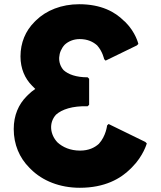

<svg xmlns="http://www.w3.org/2000/svg" viewBox="-20 -867 760 909"><path d="M359 -154C313 -154 277 -170 252 -193C217 -230 210 -285 245 -324C273 -349 322 -366 395 -364L402 -371V-494L395 -501C340 -501 303 -515 281 -535C250 -570 255 -621 286 -655C303 -671 328 -682 357 -682C395 -682 421 -669 440 -652C466 -623 473 -587 473 -587L480 -580L628 -652L635 -659C635 -659 623 -713 574 -762L566 -769C525 -810 460 -847 355 -847C271 -847 199 -818 150 -770L143 -763C101 -721 77 -665 77 -600C77 -542 98 -495 132 -461L139 -454L147 -446C135 -438 123 -428 113 -418L106 -411C68 -373 45 -321 45 -256C45 -183 72 -120 119 -73L126 -66C181 -11 263 22 358 22C476 22 551 -21 598 -68L605 -75C659 -129 675 -188 675 -188L668 -195L494 -280L487 -273C487 -273 482 -223 448 -186C428 -168 400 -154 359 -154Z"/></svg>

Font: Hussar Woodtype
Style: Blk
Weight: 900
Foundry: Cannot Into Space Fonts
Version: Version 1.07